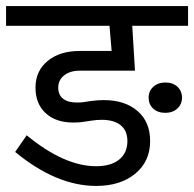

<svg xmlns="http://www.w3.org/2000/svg" viewBox="-30 -668 640 633"><path d="M-10 -648H590V-583H406L415 -435H233Q201 -435 181.5 -419.5Q162 -404 162 -379Q162 -355 178 -342.5Q194 -330 223 -330Q236 -330 243 -331L270 -335Q293 -338 312 -338Q382 -338 423.5 -302Q465 -266 465 -203Q465 -136 416 -95.5Q367 -55 287 -55Q156 -55 20 -167L58 -222Q182 -120 287 -120Q336 -120 363 -142Q390 -164 390 -203Q390 -237 368 -255Q346 -273 305 -273Q288 -273 270 -270L243 -266Q232 -264 211 -264Q154 -264 120.5 -295Q87 -326 87 -379Q87 -434 127 -467Q167 -500 233 -500H338L331 -583H-10ZM460 -346Q460 -368 475.5 -382Q491 -396 515 -396Q540 -396 555 -382Q570 -368 570 -346Q570 -324 554.5 -310Q539 -296 515 -296Q490 -296 475 -310Q460 -324 460 -346Z"/></svg>

Font: Madhuban Light
Style: Regular
Weight: 300
Designer: jaikishan Patel
Foundry: MagicType
Version: Version 1.000